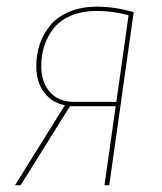

<svg xmlns="http://www.w3.org/2000/svg" viewBox="-20 -548 478 568"><path d="M268.1 -528.3Q317.9 -528.3 375.5 -512.2L303.2 0H289.1L322.3 -233.9H187L41 0H24.4L171.9 -236.8Q134.3 -243.7 110.8 -274.2Q87.4 -304.7 87.4 -353Q87.4 -386.7 97.4 -416.7Q107.4 -446.8 128.2 -472.4Q148.9 -498 184.8 -513.2Q220.7 -528.3 268.1 -528.3ZM267.1 -515.6Q223.1 -515.6 190.2 -501.7Q157.2 -487.8 138.7 -464.1Q120.1 -440.4 111.1 -412.6Q102.1 -384.8 102.1 -353Q102.1 -304.7 127.7 -275.6Q153.3 -246.6 199.7 -246.6H324.2L360.4 -502.9Q313.5 -515.6 267.1 -515.6Z"/></svg>

Font: Fira Sans Compressed Hair
Style: Italic
Weight: 100
Width: 3
Italic angle: -8°
Designer: Carrois Corporate & Edenspiekermann AG
Foundry: Carrois Corporate GbR & Edenspiekermann AG
Version: Version 4.203;PS 004.203;hotconv 1.0.88;makeotf.lib2.5.64775